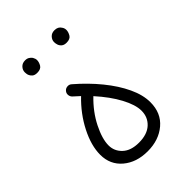

<svg xmlns="http://www.w3.org/2000/svg" viewBox="-199 -738 847 847"><g transform="rotate(-45 224.5 -314.5)"><path d="M54.2 -118.2Q54.2 -174.8 87.9 -241Q121.6 -307.1 177.7 -360.8Q164.1 -374 149.9 -386.2Q141.6 -393.6 140.6 -404.8Q139.6 -416 147 -424.3Q153.8 -432.6 165.3 -433.6Q176.8 -434.6 185.1 -427.2Q240.7 -379.4 283.7 -326.7Q326.7 -273.9 350.8 -222.4Q375 -170.9 375 -125.5Q375 -58.1 329.1 -19.3Q283.2 19.5 213.4 19.5Q144 19.5 99.1 -18.3Q54.2 -56.2 54.2 -118.2ZM109.4 -121.1Q109.4 -85.4 136.2 -60.1Q163.1 -34.7 213.4 -34.7Q264.6 -34.7 292.7 -60.5Q320.8 -86.4 320.8 -126.5Q320.8 -163.6 293.2 -215.3Q265.6 -267.1 215.8 -322.3Q166 -274.4 137.7 -218Q109.4 -161.6 109.4 -121.1ZM261.7 -613.3Q261.7 -627 272 -638.2Q282.2 -649.4 299.8 -649.4Q322.3 -649.4 332 -632.8Q338.4 -624 338.4 -612.8Q338.4 -600.6 330.3 -586.4Q322.3 -572.3 299.3 -572.3Q284.2 -572.3 275.9 -579.3Q267.6 -586.4 264.6 -595.7Q261.7 -604.5 261.7 -613.3ZM76.2 -610.8Q76.2 -624.5 86.4 -635.7Q96.7 -647 114.3 -647Q126 -647 133.8 -642.1Q141.6 -637.2 146.5 -630.4Q152.8 -619.6 152.8 -610.4Q152.8 -597.7 144.8 -583.7Q136.7 -569.8 113.8 -569.8Q98.1 -569.8 90.1 -576.9Q82 -584 78.6 -593.3Q76.2 -602.1 76.2 -610.8Z"/></g></svg>

Font: Mikhak-DS1-FD Light
Style: Regular
Weight: 300
Designer: Amin Abedi
Version: Version 3.2